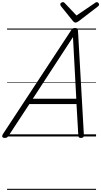

<svg xmlns="http://www.w3.org/2000/svg" viewBox="-66 -1277 947 1797"><path d="M-22 14Q-38 14 -43.5 5Q-49 -4 -40 -20L600 -994Q608 -1006 615.5 -1010.5Q623 -1015 637 -1015Q650 -1015 656.5 -1009.5Q663 -1004 664 -988L719 -14Q720 0 713.5 7Q707 14 692 14Q678 14 673 8.5Q668 3 667 -10L650 -303H209L16 -9Q6 5 -1 9.5Q-8 14 -22 14ZM241 -353H648L617 -930ZM839 -1257Q848 -1257 854.5 -1250Q861 -1243 861 -1236Q861 -1230 859 -1226Q857 -1222 852 -1218L671 -1079Q662 -1073 655 -1069.5Q648 -1066 640 -1066Q633 -1066 627.5 -1070Q622 -1074 616 -1081L503 -1221Q501 -1226 499.5 -1230Q498 -1234 498 -1237Q498 -1246 507 -1251.5Q516 -1257 523 -1257Q529 -1257 533 -1254.5Q537 -1252 541 -1247L650 -1132L818 -1246Q826 -1252 830 -1254.5Q834 -1257 839 -1257ZM0 490H833V500H0ZM0 -20H833V0H0ZM0 -505H833V-500H0ZM0 -1010H833V-1000H0Z"/></svg>

Font: Playwrite BE VLG Guides
Style: Regular
Weight: 400
Designer: Veronika Burian, José Scaglione
Foundry: TypeTogether
Version: Version 1.003